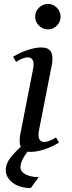

<svg xmlns="http://www.w3.org/2000/svg" viewBox="-20 -749 364 967"><path d="M136 16Q117 16 104 10Q91 4 85 -8.5Q79 -21 79 -41Q79 -48 80 -55.5Q81 -63 82 -72L146 -398Q149 -413 149 -424Q149 -460 119 -460Q108 -460 91.5 -453.5Q75 -447 61 -437L46 -463Q79 -484 118.5 -497Q158 -510 187 -510Q207 -510 219.5 -504Q232 -498 238 -485.5Q244 -473 244 -453Q244 -446 243.5 -438.5Q243 -431 241 -422L177 -96Q174 -81 174 -70Q174 -34 204 -34Q215 -34 231.5 -40.5Q248 -47 262 -57L277 -31Q244 -10 204.5 3Q165 16 136 16ZM222 -601Q195 -601 176 -620Q157 -639 157 -665Q157 -691 176 -710Q195 -729 222 -729Q248 -729 266.5 -710Q285 -691 285 -665Q285 -639 266.5 -620Q248 -601 222 -601ZM135 198Q108 198 85 191.5Q62 185 45 172.5Q28 160 18.5 143.5Q9 127 9 108Q9 75 34 43.5Q59 12 98 -21H155Q124 4 103.5 36.5Q83 69 83 93Q83 108 94.5 119Q106 130 127 136.5Q148 143 175 143Z"/></svg>

Font: Wittgenstein
Style: Italic
Weight: 400
Italic angle: -11°
Designer: Jörg Drees
Foundry: Jörg Drees
Version: Version 1.500